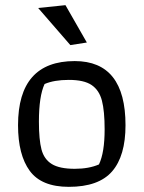

<svg xmlns="http://www.w3.org/2000/svg" viewBox="-20 -717 557 745"><path d="M128 -686 234 -697 317 -552 253 -542ZM50 -231Q50 -480 270 -480Q467 -480 467 -231Q467 -112 415 -52Q363 8 247 8Q141 8 95.5 -54Q50 -116 50 -231ZM364 -79Q386 -125 386 -215Q386 -286 375.5 -326.5Q365 -367 335.5 -387Q306 -407 247 -407Q190 -407 153 -391Q131 -344 131 -245Q131 -175 141 -137Q151 -99 181 -80.5Q211 -62 270 -62Q325 -62 364 -79Z"/></svg>

Font: Athiti Medium
Style: Regular
Weight: 500
Designer: CadsonDemak Team
Foundry: CadsonDemak
Version: Version 1.032